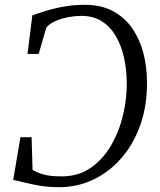

<svg xmlns="http://www.w3.org/2000/svg" viewBox="-20 -771 666 799"><path d="M332.5 -751Q402.5 -751 451.8 -723.8Q501 -696.5 531.8 -651Q562.5 -605.5 576.8 -549.5Q591 -493.5 591.5 -436.5Q593.5 -336 565 -254Q536.5 -172 485.5 -113.5Q434.5 -55 368 -23.5Q301.5 8 227 8Q181 8 143.8 1.5Q106.5 -5 78.8 -12.2Q51 -19.5 35 -22L65 -200H111.5L115.5 -63.5Q126.5 -57.5 141.5 -51.2Q156.5 -45 179.2 -41Q202 -37 236.5 -37Q307 -37 358.5 -73.2Q410 -109.5 443.5 -168.2Q477 -227 492.8 -295.5Q508.5 -364 507.5 -428.5Q507 -480 496.5 -529.2Q486 -578.5 463.5 -618.2Q441 -658 405.2 -681.5Q369.5 -705 317.5 -705Q293.5 -705 264.8 -699.8Q236 -694.5 211 -683.5Q186 -672.5 173 -656.5Q169 -643.5 165 -629.8Q161 -616 157 -602Q153 -588 149 -574Q145 -560 141 -546.5H94.5L114.5 -707Q129 -712 150.5 -719.2Q172 -726.5 199.8 -733.8Q227.5 -741 261 -746Q294.5 -751 332.5 -751Z"/></svg>

Font: Merriweather 36pt Light
Style: Italic
Weight: 300
Italic angle: -7.8°
Version: Version 2.101